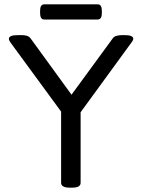

<svg xmlns="http://www.w3.org/2000/svg" viewBox="-20 -864 655 886"><path d="M303 2Q281 2 271.5 -4Q262 -10 262 -20V-349L29 -667Q21 -678 21 -685Q21 -693 31 -697.5Q41 -702 66 -702H78Q93 -702 103.5 -699Q114 -696 121 -687L310 -427L501 -688Q507 -696 519 -699Q531 -702 546 -702H554Q595 -702 595 -685Q595 -678 586 -667L352 -346V-20Q352 -10 343 -4Q334 2 311 2ZM184 -774Q165 -774 165 -804V-814Q165 -844 184 -844H431Q450 -844 450 -814V-804Q450 -774 431 -774Z"/></svg>

Font: Asap Semi Expanded
Style: Regular
Weight: 400
Width: 6
Designer: Pablo Cosgaya
Foundry: Omnibus-Type
Version: Version 3.001; ttfautohint (v1.8.4.7-5d5b)